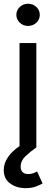

<svg xmlns="http://www.w3.org/2000/svg" viewBox="-25 -771 288 1004"><path d="M77.1 0V-545.9H165V0ZM109.4 212.9Q62 212.9 28.3 188.5Q-5.4 164.1 -5.4 118.2Q-5.4 83.5 16.4 51.3Q38.1 19 78.1 -7.8L165 0Q132.8 22.5 107.9 46.1Q83 69.8 83 100.6Q83 118.7 93 128.9Q103 139.2 123.5 139.2Q137.2 139.2 148.4 135Q159.7 130.9 168.9 125.5L197.8 188.5Q183.1 196.8 161.4 204.8Q139.6 212.9 109.4 212.9ZM121.6 -635.3Q96.7 -635.3 78.6 -652.3Q60.5 -669.4 60.5 -693.4Q60.5 -717.8 78.6 -734.6Q96.7 -751.5 121.6 -751.5Q147 -751.5 165 -734.6Q183.1 -717.8 183.1 -693.4Q183.1 -669.4 165 -652.3Q147 -635.3 121.6 -635.3Z"/></svg>

Font: Adwaita Sans
Style: Regular
Weight: 400
Designer: Rasmus Andersson
Foundry: rsms
Version: Version 4.001;git-9221beed3